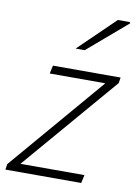

<svg xmlns="http://www.w3.org/2000/svg" viewBox="-93 -778 589 833"><g transform="rotate(10 201.5 -362.0)"><path d="M-10 0 -6 -25 352 -444H107L115 -480H413L409 -455L50 -36H332L324 0ZM199 -570 358 -724H410L413 -719L239 -570Z"/></g></svg>

Font: Source Sans 3 Light
Style: Italic
Weight: 300
Italic angle: -11°
Designer: Paul D. Hunt
Foundry: Adobe
Version: Version 3.046;hotconv 1.0.118;makeotfexe 2.5.65603